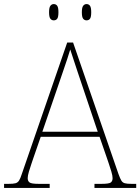

<svg xmlns="http://www.w3.org/2000/svg" viewBox="-24 -923 689 943"><path d="M-4 0V-20H18Q41 -20 52 -23Q63 -26 69.5 -36Q76 -46 83 -68L306 -714H335L558 -68Q566 -46 572 -36Q578 -26 589 -23Q600 -20 623 -20H645V0H440V-20H474Q512 -20 520.5 -27Q529 -34 529 -48Q529 -60 523 -80Q517 -100 510.5 -119Q504 -138 501 -147L465 -251H176L140 -147Q137 -138 130.5 -119Q124 -100 118 -80Q112 -60 112 -48Q112 -34 121 -27Q130 -20 167 -20H220V0ZM184 -276H456L379 -505Q370 -532 359 -564.5Q348 -597 338 -628Q328 -659 321 -680Q317 -665 306.5 -634Q296 -603 285 -570.5Q274 -538 266 -515ZM401 -823Q391 -823 384.5 -831Q378 -839 378 -863Q378 -886 384.5 -894.5Q391 -903 401 -903Q412 -903 418 -894.5Q424 -886 424 -863Q424 -839 418 -831Q412 -823 401 -823ZM240 -823Q230 -823 223.5 -831Q217 -839 217 -863Q217 -886 223.5 -894.5Q230 -903 240 -903Q251 -903 257 -894.5Q263 -886 263 -863Q263 -839 257 -831Q251 -823 240 -823Z"/></svg>

Font: Noto Serif Telugu Thin
Style: Regular
Weight: 100
Designer: Jelle Bosma - Monotype Design Team
Foundry: Monotype Imaging Inc.
Version: Version 2.005; ttfautohint (v1.8.4.7-5d5b)